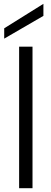

<svg xmlns="http://www.w3.org/2000/svg" viewBox="-20 -984 269 1004"><path d="M80 -740C80 -740 80 0 80 0C80 0 150 0 150 0C150 0 150 -740 150 -740C150 -740 80 -740 80 -740ZM207 -964C207 -964 2 -836 2 -836C2 -836 2 -782 2 -782C2 -782 207 -901 207 -901C207 -901 207 -964 207 -964Z"/></svg>

Font: wox.body
Style: Regular
Weight: 500
Designer: Ninad Kale (Devanagari), Jonny Pinhorn (Latin)
Foundry: Indian Type Foundry
Version: ""